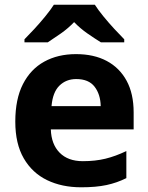

<svg xmlns="http://www.w3.org/2000/svg" viewBox="-20 -786 631 816"><path d="M303 -556Q379 -556 433.5 -527Q488 -498 518 -443Q548 -388 548 -308V-236H196Q198 -173 233.5 -137Q269 -101 332 -101Q385 -101 428 -111.5Q471 -122 517 -144V-29Q477 -9 432.5 0.5Q388 10 325 10Q243 10 180 -20.5Q117 -51 81 -113Q45 -175 45 -269Q45 -365 77.5 -428.5Q110 -492 168 -524Q226 -556 303 -556ZM304 -450Q261 -450 232.5 -422Q204 -394 199 -335H408Q407 -385 382 -417.5Q357 -450 304 -450ZM383 -766Q397 -744 419.5 -716.5Q442 -689 466 -663Q490 -637 508 -619V-606H409Q383 -622 352 -643.5Q321 -665 295 -692Q269 -665 239 -644Q209 -623 183 -606H84V-619Q103 -638 126.5 -663.5Q150 -689 172.5 -716.5Q195 -744 209 -766Z"/></svg>

Font: Noto Sans Ol Chiki
Style: Regular
Weight: 400
Designer: Monotype Design Team, Lewis McGuffie
Foundry: Monotype Imaging Inc.
Version: Version 2.003